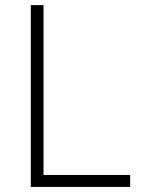

<svg xmlns="http://www.w3.org/2000/svg" viewBox="-20 -734 553 754"><path d="M101.1 0V-713.9H150.9V-46.9H491.2V0Z"/></svg>

Font: CAA NEO Sans Light
Style: Regular
Weight: 300
Version: Version 1.10